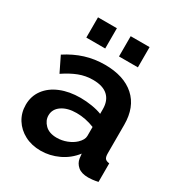

<svg xmlns="http://www.w3.org/2000/svg" viewBox="-172 -846 919 977"><g transform="rotate(30 287.0 -357.0)"><path d="M25 -155Q25 -206 53.5 -244.5Q82 -283 133 -304Q184 -325 250 -325Q283 -325 317 -319.5Q351 -314 376 -304V-332Q376 -382 346.5 -409Q317 -436 259 -436Q216 -436 177 -421Q138 -406 95 -377L52 -465Q104 -499 158.5 -516Q213 -533 273 -533Q385 -533 447.5 -477Q510 -421 510 -317V-150Q510 -128 517 -119.5Q524 -111 542 -109V0Q524 4 509.5 5.5Q495 7 485 7Q445 7 424 -11Q403 -29 399 -55L396 -82Q361 -37 310.5 -13.5Q260 10 207 10Q154 10 113 -11.5Q72 -33 48.5 -70.5Q25 -108 25 -155ZM351 -128Q376 -152 376 -174V-227Q324 -248 271 -248Q218 -248 185 -225.5Q152 -203 152 -166Q152 -136 176 -112Q200 -88 245 -88Q275 -88 303.5 -99Q332 -110 351 -128ZM121 -605V-724H232V-605ZM313 -605V-724H424V-605Z"/></g></svg>

Font: Raleway
Style: Bold
Weight: 700
Designer: Matt McInerney, Pablo Impallari, Rodrigo Fuenzalida
Foundry: Matt McInerney, Pablo Impallari, Rodrigo Fuenzalida
Version: Version 4.026